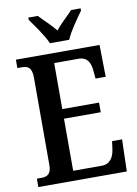

<svg xmlns="http://www.w3.org/2000/svg" viewBox="-100 -996 758 1060"><g transform="rotate(-10 279.0 -465.5)"><path d="M228 -771H336C354 -816 401 -880 428 -918V-931H375C349 -903 307 -866 281 -833C255 -866 214 -903 188 -931H135V-918C162 -880 209 -816 228 -771ZM27 0H523L528 -179H472L466 -135C460 -91 440 -55 391 -55H232V-347H438V-401H232V-659H368C417 -659 434 -626 438 -579L442 -535H499L496 -714H27V-667H52C82 -667 108 -659 108 -601V-108C108 -60 86 -47 53 -47H27Z"/></g></svg>

Font: Noto Serif Devanagari Condensed SemiBold
Style: Regular
Weight: 600
Width: 3
Designer: Universal Thirst, Indian Type Foundry and the Monotype Design Team
Foundry: Monotype Imaging Inc.
Version: Version 2.004